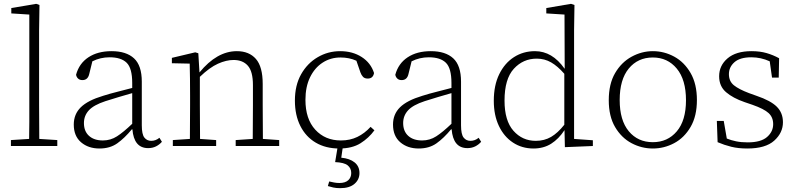

<svg xmlns="http://www.w3.org/2000/svg" viewBox="-20 -762 4159 1002"><path d="M37 0V-31L132 -37Q133 -78 133 -125.5Q133 -173 133 -213V-686L39 -692V-720L169 -742L186 -736L184 -603V-213Q184 -173 184.5 -125.5Q185 -78 185 -37L279 -31V0Z M753 11Q679 11 671 -87H668Q630 -41 592 -14Q554 13 499 13Q441 13 403 -19.5Q365 -52 365 -112Q365 -166 401.5 -202Q438 -238 518 -262Q556 -274 594.5 -283.5Q633 -293 670 -303V-329Q670 -406 641 -434.5Q612 -463 552 -463Q504 -463 462 -442L446 -377Q439 -344 410 -344Q396 -344 387.5 -352Q379 -360 377 -372Q393 -431 441.5 -463Q490 -495 562 -495Q639 -495 679.5 -457.5Q720 -420 720 -336V-108Q720 -61 733.5 -44Q747 -27 769 -27Q793 -27 812 -43L825 -22Q812 -7 794 2Q776 11 753 11ZM418 -120Q418 -77 444.5 -53Q471 -29 517 -29Q557 -29 590.5 -50.5Q624 -72 670 -116V-276Q635 -266 599.5 -255.5Q564 -245 530 -234Q469 -214 443.5 -186Q418 -158 418 -120Z M882 0V-31L971 -37Q971 -78 971.5 -126Q972 -174 972 -213V-264Q972 -311 971.5 -351.5Q971 -392 970 -430L877 -432V-460L999 -489L1015 -484L1021 -384Q1112 -495 1216 -495Q1280 -495 1315.5 -454.5Q1351 -414 1351 -324V-213Q1351 -173 1351.5 -125Q1352 -77 1352 -37L1437 -31V0H1210V-31L1299 -37Q1299 -77 1299.5 -125Q1300 -173 1300 -213V-318Q1300 -389 1273.5 -419Q1247 -449 1199 -449Q1161 -449 1117.5 -429.5Q1074 -410 1023 -361V-213Q1023 -174 1023.5 -126Q1024 -78 1024 -37L1108 -31V0Z M1750 13Q1680 13 1628 -17.5Q1576 -48 1547.5 -104.5Q1519 -161 1519 -237Q1519 -317 1551.5 -374.5Q1584 -432 1638 -463.5Q1692 -495 1755 -495Q1820 -495 1867.5 -464.5Q1915 -434 1932 -381Q1927 -352 1899 -352Q1883 -352 1874.5 -361Q1866 -370 1861 -384L1840 -445Q1803 -462 1757 -462Q1705 -462 1663.5 -435Q1622 -408 1598 -358.5Q1574 -309 1574 -241Q1574 -141 1625.5 -85Q1677 -29 1759 -29Q1807 -29 1845 -47.5Q1883 -66 1914 -100L1934 -82Q1905 -42 1861.5 -14.5Q1818 13 1750 13ZM1729 84 1743 -1H1770L1761 61Q1805 65 1830.5 85.5Q1856 106 1856 141Q1856 175 1830 197.5Q1804 220 1755 220Q1735 220 1719 216.5Q1703 213 1691 209L1698 185Q1711 188 1724 190.5Q1737 193 1751 193Q1782 193 1797.5 178.5Q1813 164 1813 141Q1813 116 1794.5 101Q1776 86 1729 84Z M2419 11Q2345 11 2337 -87H2334Q2296 -41 2258 -14Q2220 13 2165 13Q2107 13 2069 -19.5Q2031 -52 2031 -112Q2031 -166 2067.5 -202Q2104 -238 2184 -262Q2222 -274 2260.5 -283.5Q2299 -293 2336 -303V-329Q2336 -406 2307 -434.5Q2278 -463 2218 -463Q2170 -463 2128 -442L2112 -377Q2105 -344 2076 -344Q2062 -344 2053.5 -352Q2045 -360 2043 -372Q2059 -431 2107.5 -463Q2156 -495 2228 -495Q2305 -495 2345.5 -457.5Q2386 -420 2386 -336V-108Q2386 -61 2399.5 -44Q2413 -27 2435 -27Q2459 -27 2478 -43L2491 -22Q2478 -7 2460 2Q2442 11 2419 11ZM2084 -120Q2084 -77 2110.5 -53Q2137 -29 2183 -29Q2223 -29 2256.5 -50.5Q2290 -72 2336 -116V-276Q2301 -266 2265.5 -255.5Q2230 -245 2196 -234Q2135 -214 2109.5 -186Q2084 -158 2084 -120Z M2613 -237Q2613 -132 2659.5 -79.5Q2706 -27 2776 -27Q2821 -27 2856 -47.5Q2891 -68 2925 -111V-377Q2890 -417 2856 -436.5Q2822 -456 2781 -456Q2710 -456 2661.5 -403Q2613 -350 2613 -237ZM2928 6 2926 -83Q2896 -37 2856.5 -12Q2817 13 2764 13Q2704 13 2657 -18Q2610 -49 2583.5 -105Q2557 -161 2557 -236Q2557 -317 2585.5 -375Q2614 -433 2662.5 -464Q2711 -495 2772 -495Q2862 -495 2926 -404H2927L2926 -686L2831 -692V-720L2960 -742L2978 -736L2976 -605V-37L3074 -30V0Z M3387 13Q3328 13 3275.5 -15Q3223 -43 3190 -99Q3157 -155 3157 -239Q3157 -324 3190 -380.5Q3223 -437 3276 -466Q3329 -495 3387 -495Q3446 -495 3498.5 -466.5Q3551 -438 3584 -381Q3617 -324 3617 -240Q3617 -156 3584 -99.5Q3551 -43 3498.5 -15Q3446 13 3387 13ZM3387 -20Q3464 -20 3512 -76.5Q3560 -133 3560 -239Q3560 -346 3512 -404Q3464 -462 3387 -462Q3309 -462 3261.5 -404.5Q3214 -347 3214 -240Q3214 -134 3261.5 -77Q3309 -20 3387 -20Z M3880 13Q3833 13 3796.5 4Q3760 -5 3725 -20L3721 -131H3757L3773 -39Q3795 -30 3821.5 -24.5Q3848 -19 3882 -19Q3951 -19 3983 -47Q4015 -75 4015 -114Q4015 -150 3991 -172Q3967 -194 3907 -215L3866 -229Q3805 -250 3769 -281Q3733 -312 3733 -364Q3733 -420 3777 -457.5Q3821 -495 3902 -495Q3946 -495 3980.5 -485Q4015 -475 4046 -458L4044 -357H4009L3997 -442Q3951 -463 3901 -463Q3842 -463 3813 -437.5Q3784 -412 3784 -375Q3784 -338 3810 -317Q3836 -296 3889 -276L3928 -262Q4002 -237 4034 -205Q4066 -173 4066 -124Q4066 -69 4020.5 -28Q3975 13 3880 13Z"/></svg>

Font: Source Serif 4 SmText Light
Style: Regular
Weight: 300
Designer: Frank Grießhammer
Foundry: Adobe
Version: Version 4.005;hotconv 1.1.0;makeotfexe 2.6.0